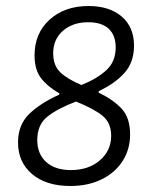

<svg xmlns="http://www.w3.org/2000/svg" viewBox="-20 -612 514 639"><path d="M426 -460Q426 -404 393.5 -368.5Q361 -333 309 -309L308 -304Q359 -279 386 -249Q413 -219 413 -164Q413 -115 388 -76Q363 -37 318 -15Q273 7 214 7Q134 7 87 -32.5Q40 -72 40 -138Q40 -196 76.5 -232Q113 -268 177 -297L178 -301Q138 -324 116.5 -352Q95 -380 95 -428Q95 -501 145 -546.5Q195 -592 275 -592Q344 -592 385 -557Q426 -522 426 -460ZM157 -435Q157 -394 180.5 -371.5Q204 -349 251 -329Q303 -350 334 -378.5Q365 -407 365 -454Q365 -495 341.5 -516.5Q318 -538 274 -538Q222 -538 189.5 -509.5Q157 -481 157 -435ZM104 -146Q104 -100 133.5 -73Q163 -46 216 -46Q275 -46 312.5 -78.5Q350 -111 350 -160Q350 -203 321.5 -226.5Q293 -250 233 -274Q172 -251 138 -224Q104 -197 104 -146Z"/></svg>

Font: Alegreya Sans SC
Style: Italic
Weight: 400
Italic angle: -7°
Designer: Juan Pablo del Peral
Foundry: Huerta Tipografica
Version: Version 2.008; ttfautohint (v1.6)